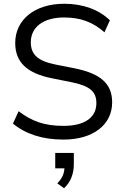

<svg xmlns="http://www.w3.org/2000/svg" viewBox="-20 -734 663 1022"><path d="M318 9C477 9 577 -71 577 -189C577 -289 515 -342 379 -370L273 -391C181 -410 144 -444 144 -509C144 -590 211 -641 321 -641C408 -641 474 -617 536 -562L565 -626C506 -683 422 -714 322 -714C166 -714 61 -630 61 -505C61 -403 123 -345 253 -318L358 -297C458 -277 493 -247 493 -185C493 -112 436 -64 318 -64C216 -64 149 -89 79 -142L49 -76C116 -21 205 9 318 9ZM285 242 321 268C357 234 373 190 373 140V80H274V162H323C321 190 313 213 285 242Z"/></svg>

Font: Poppy and Pepper
Style: Regular
Weight: 400
Designer: Thy Ha
Foundry: Thy Ha
Version: Version 0.001;Glyphs 3.2 (3227)